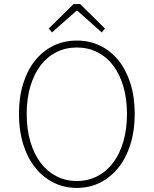

<svg xmlns="http://www.w3.org/2000/svg" viewBox="-20 -909 754 942"><path d="M373 -889H341L219 -769L235 -750L355 -856H360L479 -750L495 -769ZM357 13Q419 13 471 -13Q523 -39 561 -86.5Q599 -134 620 -201Q641 -268 641 -350Q641 -433 620 -499.5Q599 -566 561 -613Q523 -660 471 -685Q419 -710 357 -710Q295 -710 243 -685Q191 -660 153 -613Q115 -566 94 -499.5Q73 -433 73 -350Q73 -268 94 -201Q115 -134 153 -86.5Q191 -39 243 -13Q295 13 357 13ZM357 -21Q302 -21 256.5 -44.5Q211 -68 179 -110.5Q147 -153 129 -214Q111 -275 111 -350Q111 -425 129 -485.5Q147 -546 179 -588Q211 -630 256.5 -653Q302 -676 357 -676Q412 -676 457.5 -653Q503 -630 535 -588Q567 -546 585 -485.5Q603 -425 603 -350Q603 -275 585 -214Q567 -153 535 -110.5Q503 -68 457.5 -44.5Q412 -21 357 -21Z"/></svg>

Font: Spoqa Han Sans Neo Thin
Style: Regular
Weight: 100
Designer: [Spoqa Han Sans Neo] Dong-huui Kim  Younghwa Kang  Yujin Lee  [Noto Sans] Ryoko NISHIZUKA  (kana & ideographs); Paul D. 
Foundry: Spoqa (http://www.spoqa-han-sans.com)
Version: Version 1.100;hotconv 1.0.109;makeotfexe 2.5.65596